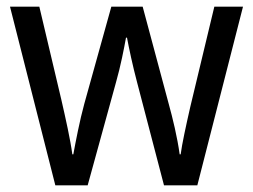

<svg xmlns="http://www.w3.org/2000/svg" viewBox="-20 -557 760 576"><path d="M391 -311 472 -1H572L709 -537H623L551 -237C538 -180 526 -125 522 -94H519C512 -145 498 -203 486 -246L408 -537H314L233 -246C219 -195 207 -132 200 -94H197C191 -139 177 -201 164 -258L98 -537H10L146 -1H243L328 -310C342 -359 352 -411 358 -444H361C367 -412 378 -360 391 -311Z"/></svg>

Font: Noto Sans Arabic UI SmCn
Style: Regular
Weight: 400
Width: 4
Designer: Monotype Design Team, Nadine Chahine and Nizar Qandah
Foundry: Monotype Imaging Inc.
Version: Version 2.010